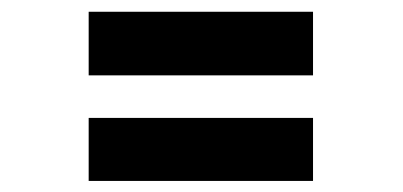

<svg xmlns="http://www.w3.org/2000/svg" viewBox="-20 -432 699 333"><path d="M522.9 -301.3H133.8V-411.6H522.9ZM522.9 -118.2H133.8V-227.5H522.9Z"/></svg>

Font: Epilogue ExtraBold
Style: Regular
Weight: 800
Designer: Tyler Finck
Foundry: Etcetera Type Co
Version: Version 2.112